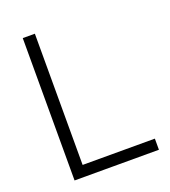

<svg xmlns="http://www.w3.org/2000/svg" viewBox="-134 -827 816 924"><g transform="rotate(-20 274.5 -364.5)"><path d="M89 0V-729H151V-34L132 -57H521V0Z"/></g></svg>

Font: Mona Sans ExtraLight Light
Style: Regular
Weight: 300
Version: Version 2.000